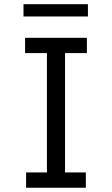

<svg xmlns="http://www.w3.org/2000/svg" viewBox="-20 -881 525 901"><path d="M97.7 -631.8V-703.6H387.7V-631.8H285.2V-71.8H382.8V0H102.5V-71.8H200.2V-631.8ZM90.3 -861.3H392.6V-803.7H90.3Z"/></svg>

Font: Metrophobic
Style: Regular
Weight: 400
Designer: Vernon Adams
Foundry: Vernon Adams
Version: Version 3.200; ttfautohint (v1.8.4.7-5d5b);gftools[0.9.23]